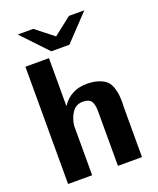

<svg xmlns="http://www.w3.org/2000/svg" viewBox="-157 -963 872 1057"><g transform="rotate(-20 278.5 -434.0)"><path d="M77 -868H168L272 -786L377 -868H467L325 -718H219ZM56 0V-687H194V-472V-406Q245 -483 340 -483Q381 -483 409.5 -473Q438 -463 453.5 -448.5Q469 -434 477.5 -409Q486 -384 488 -363.5Q490 -343 490 -311Q490 -310 489.5 -307Q489 -304 489 -302V0H348V-322Q348 -359 335.5 -378.5Q323 -398 287 -398Q245 -398 223 -364Q201 -330 197 -289V-285V0Z"/></g></svg>

Font: Coval
Style: Heavy
Weight: 900
Foundry: Context Ltd
Version: Version 001.000